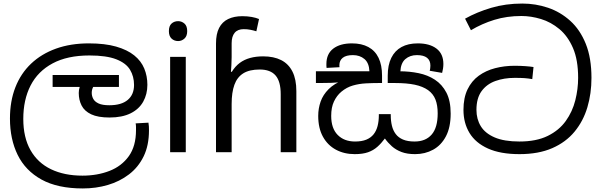

<svg xmlns="http://www.w3.org/2000/svg" viewBox="-20 -856 3383 1080"><path d="M446 204Q304 204 213.5 154Q123 104 79.5 15.5Q36 -73 36 -189Q36 -287 66.5 -365Q97 -443 155 -498Q213 -553 295 -582.5Q377 -612 480 -612Q570 -612 633 -594Q696 -576 735 -544.5Q774 -513 791.5 -470.5Q809 -428 809 -379Q809 -326 785.5 -284Q762 -242 714.5 -218.5Q667 -195 596 -195Q531 -195 493 -213Q455 -231 439 -262.5Q423 -294 423 -333Q423 -349 428 -365.5Q433 -382 440 -396L483 -374L441 -367H276V-434H649V-367H468L529 -398Q513 -383 504.5 -367.5Q496 -352 496 -334Q496 -316 504.5 -300Q513 -284 534.5 -274Q556 -264 595 -264Q663 -264 698.5 -294Q734 -324 734 -378Q734 -426 711.5 -463.5Q689 -501 634 -522.5Q579 -544 483 -544Q359 -544 276 -499.5Q193 -455 152 -375Q111 -295 111 -187Q111 -83 151.5 -11.5Q192 60 267 96Q342 132 444 132Q527 132 595.5 105.5Q664 79 704.5 22.5Q745 -34 745 -124Q745 -129 745 -141Q745 -153 743 -162L815 -166Q817 -155 817.5 -144.5Q818 -134 818 -123Q818 -38 788 23.5Q758 85 705.5 125Q653 165 586.5 184.5Q520 204 446 204Z M1025 -536V0H937V-536ZM982 -737Q1002 -737 1017.5 -723.5Q1033 -710 1033 -681Q1033 -653 1017.5 -639Q1002 -625 982 -625Q960 -625 945 -639Q930 -653 930 -681Q930 -710 945 -723.5Q960 -737 982 -737Z M1195 -611Q1195 -665 1212.5 -699Q1230 -733 1263.5 -749Q1297 -765 1343 -765Q1372 -765 1396.5 -760.5Q1421 -756 1437 -749L1422 -680Q1406 -685 1388.5 -688.5Q1371 -692 1351 -692Q1317 -692 1300 -671.5Q1283 -651 1283 -613V-535Q1283 -513 1281.5 -488Q1280 -463 1279 -452H1284Q1303 -483 1328.5 -502Q1354 -521 1387 -530Q1420 -539 1460 -539Q1520 -539 1561.5 -518Q1603 -497 1625 -453.5Q1647 -410 1647 -343V0H1559V-326Q1559 -398 1530 -431.5Q1501 -465 1441 -465Q1383 -465 1348.5 -443.5Q1314 -422 1298.5 -379Q1283 -336 1283 -271V0H1195Z M2315 11Q2270 11 2238.5 -1Q2207 -13 2184.5 -33Q2162 -53 2145 -77Q2125 -50 2102.5 -30Q2080 -10 2050 0.5Q2020 11 1975 11Q1916 11 1869.5 -14Q1823 -39 1796.5 -87Q1770 -135 1770 -204Q1770 -246 1783.5 -284.5Q1797 -323 1828.5 -354.5Q1860 -386 1912 -406L1914 -397Q1880 -391 1843 -390Q1806 -389 1777 -389H1757V-455H2058Q2056 -502 2030 -524Q2004 -546 1965 -546Q1927 -546 1908 -531Q1889 -516 1889 -489Q1889 -487 1889 -484Q1889 -481 1890 -478L1817 -474Q1816 -479 1816 -485.5Q1816 -492 1816 -496Q1816 -553 1854.5 -582.5Q1893 -612 1960 -612Q2014 -612 2052 -591.5Q2090 -571 2109.5 -530.5Q2129 -490 2129 -430V-389H2109Q2074 -389 2037 -387Q2000 -385 1965 -375Q1930 -365 1900 -340Q1874 -318 1858.5 -285Q1843 -252 1843 -204Q1843 -134 1879.5 -97Q1916 -60 1977 -60Q2015 -60 2040.5 -70.5Q2066 -81 2081.5 -100.5Q2097 -120 2104 -147.5Q2111 -175 2111 -208V-214H2178V-208Q2178 -176 2184.5 -149Q2191 -122 2206 -102Q2221 -82 2247 -71Q2273 -60 2312 -60Q2374 -60 2408 -99Q2442 -138 2442 -218Q2442 -264 2429.5 -296Q2417 -328 2388 -349Q2358 -370 2313 -379.5Q2268 -389 2202 -389H2161V-430Q2161 -490 2181 -530.5Q2201 -571 2238.5 -591.5Q2276 -612 2330 -612Q2397 -612 2435.5 -582.5Q2474 -553 2474 -496Q2474 -483 2472 -470.5Q2470 -458 2467 -446L2397 -458Q2399 -463 2400 -472.5Q2401 -482 2401 -487Q2401 -516 2382 -531Q2363 -546 2325 -546Q2286 -546 2260 -523.5Q2234 -501 2232 -452L2213 -455H2228Q2283 -455 2334.5 -444.5Q2386 -434 2426.5 -407.5Q2467 -381 2491 -335Q2515 -289 2515 -217Q2515 -140 2488.5 -89.5Q2462 -39 2416.5 -14Q2371 11 2315 11Z M2902 11Q2795 11 2725 -20.5Q2655 -52 2621 -108Q2587 -164 2587 -238Q2587 -306 2610 -353.5Q2633 -401 2673 -430Q2713 -459 2765 -472.5Q2817 -486 2874 -486Q2906 -486 2934 -484Q2962 -482 2981 -479L2974 -411Q2951 -415 2930.5 -416.5Q2910 -418 2875 -418Q2816 -418 2767 -400.5Q2718 -383 2689 -343.5Q2660 -304 2660 -238Q2660 -186 2684.5 -146Q2709 -106 2762.5 -83Q2816 -60 2902 -60Q2997 -60 3061 -91.5Q3125 -123 3162.5 -175.5Q3200 -228 3216 -291.5Q3232 -355 3232 -418Q3232 -519 3203 -586Q3174 -653 3126.5 -692.5Q3079 -732 3023 -749Q2967 -766 2913 -766Q2831 -766 2761 -744.5Q2691 -723 2629 -686L2596 -751Q2662 -788 2743 -812Q2824 -836 2918 -836Q2993 -836 3062.5 -812.5Q3132 -789 3187.5 -739Q3243 -689 3275 -609.5Q3307 -530 3307 -418Q3307 -330 3284 -252.5Q3261 -175 3212 -115.5Q3163 -56 3086 -22.5Q3009 11 2902 11Z"/></svg>

Font: lsinhala85
Style: Book
Weight: 400
Designer: Jelle Bosma - Monotype Design Team
Foundry: Monotype Imaging Inc.
Version: Version 2.003